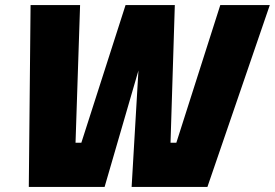

<svg xmlns="http://www.w3.org/2000/svg" viewBox="-20 -740 1088 760"><path d="M672 -720 655 -175H678L852 -720H1048L801 0H501L528 -461L394 0H94L101 -720H297L279 -175H302L477 -720Z"/></svg>

Font: Fugaz One
Style: Regular
Weight: 400
Designer: Daniel Hernandez
Foundry: Daniel Hernandez
Version: Version 1.002